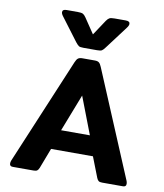

<svg xmlns="http://www.w3.org/2000/svg" viewBox="-99 -1016 938 1097"><g transform="rotate(10 370.0 -468.0)"><path d="M284 -764 184 -897Q174 -910 174 -920Q174 -936 198 -936H263Q284 -936 292.5 -931.5Q301 -927 310 -914L370 -825L429 -914Q438 -927 446.5 -931.5Q455 -936 476 -936H541Q565 -936 565 -920Q565 -910 555 -897L455 -764Q444 -749 436.5 -744.5Q429 -740 409 -740H330Q310 -740 303 -744.5Q296 -749 284 -764ZM32 -17Q32 -24 35 -33L294 -650Q301 -667 309.5 -673.5Q318 -680 334 -680H407Q423 -680 431 -673.5Q439 -667 446 -650L705 -33Q708 -24 708 -17Q708 0 690 0H569Q555 0 548.5 -4.5Q542 -9 537 -21L491 -139H248L203 -21Q198 -9 191.5 -4.5Q185 0 171 0H50Q32 0 32 -17ZM453 -254 370 -470 286 -254Z"/></g></svg>

Font: Mitr Medium
Style: Regular
Weight: 500
Designer: Thanarat Vachiruckul
Foundry: Cadson Demak
Version: Version 1.002